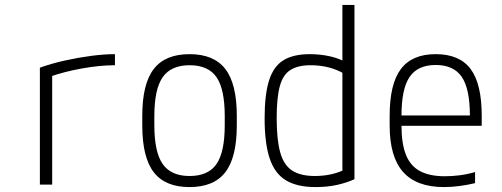

<svg xmlns="http://www.w3.org/2000/svg" viewBox="-20 -750 2040 780"><path d="M142 -475Q189 -492 243 -504Q297 -516 350 -523Q403 -530 447 -530V-485Q387 -485 313.5 -472Q240 -459 179 -437L192 -462V0H142Z M750 10Q651 10 604.5 -50.5Q558 -111 558 -240V-280Q558 -409 604.5 -469.5Q651 -530 750 -530Q849 -530 895.5 -469.5Q942 -409 942 -280V-240Q942 -111 895.5 -50.5Q849 10 750 10ZM750 -35Q826 -35 859.5 -83.5Q893 -132 893 -242V-278Q893 -388 859.5 -436.5Q826 -485 750 -485Q675 -485 641 -436.5Q607 -388 607 -278V-242Q607 -132 641 -83.5Q675 -35 750 -35Z M1262 10Q1187 10 1141.5 -17.5Q1096 -45 1075.5 -106.5Q1055 -168 1055 -270Q1055 -366 1073 -423Q1091 -480 1131 -505Q1171 -530 1239 -530Q1283 -530 1323.5 -520.5Q1364 -511 1396 -491L1379 -450Q1348 -468 1314 -476.5Q1280 -485 1242 -485Q1190 -485 1159.5 -465.5Q1129 -446 1116.5 -399Q1104 -352 1104 -270Q1104 -182 1118.5 -130.5Q1133 -79 1167 -57Q1201 -35 1259 -35Q1331 -35 1386 -64L1371 -34V-730H1420V-22Q1390 -8 1350 1Q1310 10 1262 10Z M1784 10Q1672 10 1617.5 -51.5Q1563 -113 1563 -240V-280Q1563 -409 1608.5 -469.5Q1654 -530 1750 -530Q1847 -530 1892 -469.5Q1937 -409 1937 -280V-239H1587V-281H1903L1889 -265V-279Q1889 -389 1856 -437.5Q1823 -486 1750 -486Q1677 -486 1644 -437.5Q1611 -389 1611 -279V-241Q1611 -167 1629 -121.5Q1647 -76 1686 -55Q1725 -34 1787 -34Q1817 -34 1848 -38Q1879 -42 1910 -51V-6Q1881 1 1848 5.5Q1815 10 1784 10Z"/></svg>

Font: M PLUS 1 Code Light
Style: Regular
Weight: 300
Designer: Coji Morishita
Foundry: UNDERFOREST DESIGN
Version: Version 1.002